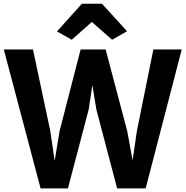

<svg xmlns="http://www.w3.org/2000/svg" viewBox="-20 -1010 1001 1036"><path d="M199 6.5 0.5 -743H158L251.5 -302.5L275 -141.5L301.5 -302.5L415 -743H550L666.5 -302.5L695.5 -144.5L718.5 -302.5L807.5 -743H960.5L766 6.5H612L500 -419L478.5 -551.5L458.5 -419L346.5 6.5ZM367 -795.5 287.5 -840.5 422 -990H530L665.5 -841.5L585 -795.5L475.5 -891.5Z"/></svg>

Font: Koeln Type Sans
Style: Bold
Weight: 700
Designer: Eben Sorkin
Foundry: Eben Sorkin
Version: Version 2.001